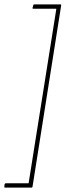

<svg xmlns="http://www.w3.org/2000/svg" viewBox="-71 -717 300 879"><path d="M-48 142Q-52 142 -51 136L-50 127Q-49 122 -43 122H60L187 -677H82Q77 -677 78 -681L81 -692Q82 -697 85 -697H206Q210 -697 209 -692L78 137Q77 142 72 142Z"/></svg>

Font: Sofia Sans Condensed Thin
Style: Italic
Weight: 250
Italic angle: -9°
Version: Version 4.100